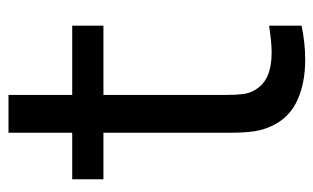

<svg xmlns="http://www.w3.org/2000/svg" viewBox="-163 -567 738 452"><g transform="rotate(-90 206.0 -341.0)"><path d="M208.5 -466.5V-208V-179Q208.5 -153.5 210.5 -138Q212.5 -122.5 219.5 -111Q231.5 -89.5 253.8 -80Q276 -70.5 308.5 -70.5Q332 -70.5 371.5 -76.5V0Q330 8.5 291.5 8.5Q238 8.5 197.8 -9.2Q157.5 -27 138 -65Q126.5 -87.5 123 -111Q119.5 -134.5 119.5 -169.5V-204V-466.5H10V-540H119.5V-690H208.5V-540H371.5V-466.5Z"/></g></svg>

Font: CCSD_manrope Medium
Style: Regular
Weight: 500
Designer: Mikhail Sharanda
Foundry: Mikhail Sharanda
Version: Version 4.503